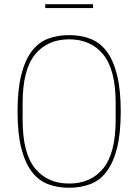

<svg xmlns="http://www.w3.org/2000/svg" viewBox="-20 -876 654 908"><path d="M307 12Q251 12 206 -5.5Q161 -23 129.5 -65Q98 -107 80.5 -176Q63 -245 63 -349Q63 -452 80.5 -521.5Q98 -591 129.5 -633Q161 -675 206 -692.5Q251 -710 307 -710Q362 -710 407.5 -692.5Q453 -675 484.5 -633Q516 -591 533.5 -521.5Q551 -452 551 -349Q551 -245 533.5 -176Q516 -107 484.5 -65Q453 -23 407.5 -5.5Q362 12 307 12ZM307 -8Q410 -8 468.5 -80Q527 -152 527 -310V-388Q527 -546 468.5 -618Q410 -690 307 -690Q204 -690 145.5 -618Q87 -546 87 -388V-310Q87 -152 145.5 -80Q204 -8 307 -8ZM194 -856H420V-838H194Z"/></svg>

Font: IBM Plex Sans Cond Thin
Style: Regular
Weight: 100
Width: 3
Designer: Mike Abbink, Paul van der Laan, Pieter van Rosmalen
Foundry: Bold Monday
Version: Version 1.3